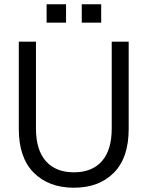

<svg xmlns="http://www.w3.org/2000/svg" viewBox="-20 -877 698 907"><path d="M329.1 9.8Q210.4 9.8 139.6 -61Q68.8 -131.8 68.8 -268.1V-680.2H149.9V-270Q149.9 -168.9 196.5 -116Q243.2 -63 329.1 -63Q415 -63 461.4 -115.7Q507.8 -168.5 507.8 -270V-680.2H587.9V-268.1Q587.9 -131.3 517.6 -60.8Q447.3 9.8 329.1 9.8ZM200.2 -770V-856.9H292V-770ZM366.2 -770V-856.9H458V-770Z"/></svg>

Font: TASA Orbiter Deck
Style: Regular
Weight: 400
Designer: Weizhong Zhang
Version: Version 1.000;Glyphs 3.1.2 (3151)